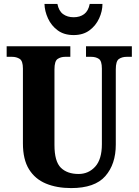

<svg xmlns="http://www.w3.org/2000/svg" viewBox="-20 -950 708 980"><path d="M343 10Q270 10 214.5 -13Q159 -36 128 -86Q97 -136 97 -218V-600Q97 -639 80.5 -649.5Q64 -660 41 -660H14V-714H339V-660H313Q290 -660 274 -649Q258 -638 258 -596V-210Q258 -126 290.5 -94Q323 -62 381 -62Q432 -62 466 -99.5Q500 -137 500 -214V-600Q500 -639 484.5 -649.5Q469 -660 445 -660H419V-714H653V-660H627Q603 -660 587 -649Q571 -638 571 -596V-212Q571 -112 517.5 -51Q464 10 343 10ZM356 -771Q307 -771 274.5 -795Q242 -819 225 -856Q208 -893 207 -930H273Q280 -894 302 -878Q324 -862 356 -862Q388 -862 409.5 -878Q431 -894 438 -930H503Q503 -893 486 -856Q469 -819 436.5 -795Q404 -771 356 -771Z"/></svg>

Font: Noto Serif Thai Condensed ExtraBold
Style: Regular
Weight: 800
Width: 3
Designer: Monotype Design Team
Foundry: Monotype Imaging Inc.
Version: Version 2.002; ttfautohint (v1.8.4.7-5d5b)